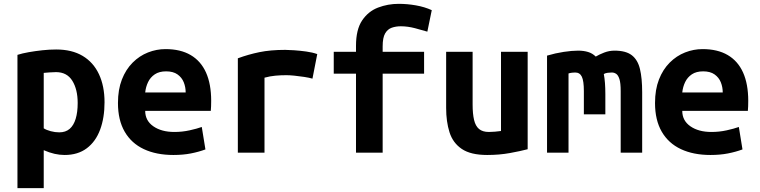

<svg xmlns="http://www.w3.org/2000/svg" viewBox="-20 -796 3960 1001"><path d="M71 185V-510Q96 -518 130 -524Q164 -530 201 -534Q238 -538 273 -538Q355 -538 411 -504.5Q467 -471 496 -409Q525 -347 525 -263Q525 -182 502 -120Q479 -58 432.5 -23Q386 12 317 12Q291 12 264.5 6Q238 0 208 -13V185ZM289 -106Q322 -106 343 -124Q364 -142 374.5 -176.5Q385 -211 385 -259Q385 -330 357 -375Q329 -420 272 -420Q256 -420 238 -418.5Q220 -417 208 -416V-127Q222 -118 244.5 -112Q267 -106 289 -106Z M884 12Q795 12 730 -18.5Q665 -49 630 -109.5Q595 -170 595 -259Q595 -329 615.5 -381.5Q636 -434 671.5 -469.5Q707 -505 751.5 -522.5Q796 -540 843 -540Q921 -540 974 -509Q1027 -478 1054 -418Q1081 -358 1081 -270Q1081 -257 1080.5 -242.5Q1080 -228 1079 -218H737Q737 -167 779.5 -137.5Q822 -108 889 -108Q930 -108 968.5 -116.5Q1007 -125 1032 -134L1051 -17Q1016 -4 975 4Q934 12 884 12ZM737 -314H948Q948 -342 938 -367Q928 -392 905.5 -408Q883 -424 846 -424Q810 -424 787 -408.5Q764 -393 752 -368Q740 -343 737 -314Z M1220 0V-492Q1274 -512 1332 -524Q1390 -536 1467 -536Q1483 -536 1513 -534Q1543 -532 1576 -527.5Q1609 -523 1634 -514L1609 -386Q1592 -391 1566 -395Q1540 -399 1515 -401.5Q1490 -404 1473 -404Q1444 -404 1416 -401.5Q1388 -399 1359 -391V0Z M1836 0V-412H1720V-526H1836V-557Q1836 -642 1868 -689.5Q1900 -737 1951 -756.5Q2002 -776 2059 -776Q2103 -776 2148.5 -768Q2194 -760 2231 -743L2208 -631Q2182 -639 2143.5 -649Q2105 -659 2070 -659Q2044 -659 2022.5 -651.5Q2001 -644 1988 -622Q1975 -600 1975 -554V-526H2191V-412H1975V0Z M2520 12Q2434 12 2387.5 -19.5Q2341 -51 2323.5 -106.5Q2306 -162 2306 -233V-526H2444V-251Q2444 -203 2451.5 -171Q2459 -139 2477.5 -123.5Q2496 -108 2529 -108Q2543 -108 2560.5 -109.5Q2578 -111 2592 -113V-526H2731V-18Q2693 -8 2638 2Q2583 12 2520 12Z M2832 0V-506Q2876 -519 2919 -525.5Q2962 -532 2994 -532Q3023 -532 3046 -525Q3069 -518 3086 -501Q3104 -512 3130 -522Q3156 -532 3184 -532Q3243 -532 3274 -508Q3305 -484 3316.5 -436Q3328 -388 3328 -315V0H3216V-321Q3216 -363 3209.5 -383.5Q3203 -404 3192.5 -411Q3182 -418 3170 -418Q3160 -418 3148 -416.5Q3136 -415 3128 -410Q3132 -389 3134 -363Q3136 -337 3136 -306V-200H3024V-321Q3024 -374 3013.5 -396Q3003 -418 2979 -418Q2972 -418 2962.5 -417Q2953 -416 2944 -413V0Z M3684 12Q3595 12 3530 -18.5Q3465 -49 3430 -109.5Q3395 -170 3395 -259Q3395 -329 3415.5 -381.5Q3436 -434 3471.5 -469.5Q3507 -505 3551.5 -522.5Q3596 -540 3643 -540Q3721 -540 3774 -509Q3827 -478 3854 -418Q3881 -358 3881 -270Q3881 -257 3880.5 -242.5Q3880 -228 3879 -218H3537Q3537 -167 3579.5 -137.5Q3622 -108 3689 -108Q3730 -108 3768.5 -116.5Q3807 -125 3832 -134L3851 -17Q3816 -4 3775 4Q3734 12 3684 12ZM3537 -314H3748Q3748 -342 3738 -367Q3728 -392 3705.5 -408Q3683 -424 3646 -424Q3610 -424 3587 -408.5Q3564 -393 3552 -368Q3540 -343 3537 -314Z"/></svg>

Font: Ubuntu Sans Mono
Style: Regular
Weight: 400
Monospace: yes
Designer: Dalton Maag Ltd
Foundry: Dalton Maag Ltd
Version: Version 1.006